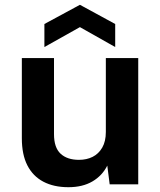

<svg xmlns="http://www.w3.org/2000/svg" viewBox="-20 -768 665 800"><path d="M265 12Q204 12 160.5 -11Q117 -34 94 -79Q71 -124 71 -192V-526H205V-209Q205 -153 232.5 -127.5Q260 -102 309 -102Q341 -102 366 -114.5Q391 -127 406 -153Q421 -179 421 -218V-526H556V0H437L427 -78Q406 -36 365 -12Q324 12 265 12ZM165 -572V-668L313 -748L460 -668V-572L313 -655Z"/></svg>

Font: DM Sans 9pt
Style: Bold
Weight: 700
Designer: Colophon Foundry, Jonny Pinhorn
Foundry: Colophon Foundry
Version: Version 4.004;gftools[0.9.30]